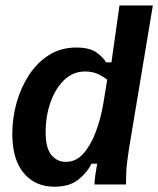

<svg xmlns="http://www.w3.org/2000/svg" viewBox="-20 -687 589 715"><path d="M182.5 8.3Q110.8 8.3 68.3 -42.5Q25.8 -93.3 25.8 -189.2Q25.8 -247.5 41.7 -304.2Q57.5 -360.8 87.9 -407.5Q118.3 -454.2 162.5 -482.1Q206.7 -510 264.2 -510Q312.5 -510 337.9 -492.5Q363.3 -475 375 -455H395L425 -666.7H549.2L460 -130.8Q456.7 -109.2 453.8 -86.7Q450.8 -64.2 450 -42.1Q449.2 -20 449.2 0H331.7Q332.5 -16.7 335.4 -37.9Q338.3 -59.2 341.7 -77.5H320.8Q305 -45 272.1 -18.3Q239.2 8.3 182.5 8.3ZM225 -84.2Q263.3 -84.2 290.8 -115.4Q318.3 -146.7 336.7 -195.8Q355 -245 364.2 -298.3L379.2 -390Q363.3 -403.3 342.9 -412.1Q322.5 -420.8 296.7 -420.8Q252.5 -420.8 219.6 -389.6Q186.7 -358.3 168.3 -306.7Q150 -255 150 -194.2Q150 -135.8 171.2 -110Q192.5 -84.2 225 -84.2Z"/></svg>

Font: Familjen Grotesk SemiBold
Style: Italic
Weight: 600
Italic angle: -9.46201°
Designer: Anders Wikstroem, Jonas Baeckman, Matilda Gysing, Kristian Moeller
Foundry: Familjen STHLM AB
Version: Version 2.002